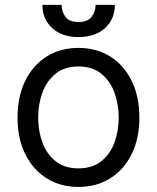

<svg xmlns="http://www.w3.org/2000/svg" viewBox="-20 -747 637 779"><path d="M298.3 -596.6Q231.2 -596.6 191.6 -633.2Q152 -669.7 152 -727.3H230.1Q230.1 -699.6 245.6 -678.6Q261 -657.7 298.3 -657.7Q335.6 -657.7 351.7 -678.6Q367.9 -699.6 367.9 -727.3H446Q446 -669.7 406.2 -633.2Q366.5 -596.6 298.3 -596.6ZM298.3 11.4Q224.4 11.4 168.9 -23.8Q113.3 -58.9 82.2 -122.2Q51.1 -185.4 51.1 -269.9Q51.1 -355.1 82.2 -418.7Q113.3 -482.2 168.9 -517.4Q224.4 -552.6 298.3 -552.6Q372.2 -552.6 427.7 -517.4Q483.3 -482.2 514.4 -418.7Q545.5 -355.1 545.5 -269.9Q545.5 -185.4 514.4 -122.2Q483.3 -58.9 427.7 -23.8Q372.2 11.4 298.3 11.4ZM298.3 -63.9Q354.4 -63.9 390.6 -92.7Q426.8 -121.4 444.2 -168.3Q461.6 -215.2 461.6 -269.9Q461.6 -324.6 444.2 -371.8Q426.8 -419 390.6 -448.2Q354.4 -477.3 298.3 -477.3Q242.2 -477.3 206 -448.2Q169.7 -419 152.3 -371.8Q134.9 -324.6 134.9 -269.9Q134.9 -215.2 152.3 -168.3Q169.7 -121.4 206 -92.7Q242.2 -63.9 298.3 -63.9Z"/></svg>

Font: Linik Sans
Style: Regular
Weight: 400
Designer: Rasmus Andersson (font), Marc Monis (original base), Kil Hyung-jin (Pretendard portions), Cristiano Sobral (main changes
Foundry: rsms
Version: Version 3.018;May 31, 2022;FontCreator 14.0.0.2814 64-bit; t